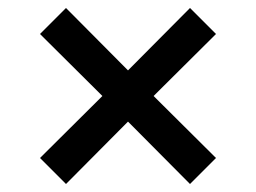

<svg xmlns="http://www.w3.org/2000/svg" viewBox="-20 -545 640 480"><path d="M455 -85 520 -150 364 -305 520 -460 455 -525 300 -369 145 -525 80 -460 236 -305 80 -150 145 -85 300 -241Z"/></svg>

Font: IBM Mono Medium
Style: Regular
Weight: 500
Monospace: yes
Designer: Mike Abbink, Paul van der Laan, Pieter van Rosmalen
Foundry: Bold Monday
Version: Version 2.3